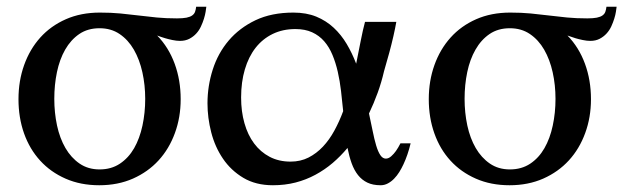

<svg xmlns="http://www.w3.org/2000/svg" viewBox="-20 -531 1828 563"><path d="M405.8 -241.2Q405.8 -281.7 397.5 -319.1Q389.2 -356.4 372.6 -385.3Q356 -414.1 330.8 -431.2Q305.7 -448.2 272 -448.2Q237.3 -448.2 212.4 -431.2Q187.5 -414.1 171.1 -385.5Q154.8 -356.9 147 -319.6Q139.2 -282.2 139.2 -241.2Q139.2 -200.7 147.2 -163.1Q155.3 -125.5 171.9 -96.9Q188.5 -68.4 213.4 -51.3Q238.3 -34.2 272 -34.2Q306.2 -34.2 331.5 -51Q356.9 -67.9 373.3 -96.4Q389.6 -125 397.7 -162.6Q405.8 -200.2 405.8 -241.2ZM585 -511.2Q584.5 -506.3 583 -496.8Q581.5 -487.3 578.1 -476.3Q574.7 -465.3 569.3 -453.6Q564 -441.9 555.4 -432.6Q546.9 -423.3 535.2 -417.2Q523.4 -411.1 507.8 -411.1Q497.6 -411.1 485.8 -413.6Q474.1 -416 464.4 -418.9Q452.6 -422.4 440.9 -426.8Q474.6 -392.1 492.2 -344Q509.8 -295.9 509.8 -240.2Q509.8 -187 492.9 -140.9Q476.1 -94.7 445.1 -60.8Q414.1 -26.9 369.9 -7.3Q325.7 12.2 271 12.2Q216.3 12.2 172.4 -7.1Q128.4 -26.4 97.7 -60.1Q66.9 -93.8 50.5 -139.9Q34.2 -186 34.2 -240.2Q34.2 -293.9 50.8 -340.3Q67.4 -386.7 98.1 -420.9Q128.9 -455.1 173.1 -474.6Q217.3 -494.1 272.9 -494.1Q305.7 -494.1 333 -491.5Q360.4 -488.8 386.5 -485.6Q412.6 -482.4 439.7 -479.7Q466.8 -477.1 499 -477.1Q516.1 -477.1 526.9 -479.2Q537.6 -481.4 543.7 -485.8Q549.8 -490.2 552 -496.6Q554.2 -502.9 555.2 -511.2Z M986.3 -205.1Q983.4 -234.9 980 -264.2Q976.6 -293.5 970.5 -320.3Q964.4 -347.2 954.8 -370.1Q945.3 -393.1 930.7 -409.9Q916 -426.8 895.3 -436.3Q874.5 -445.8 846.2 -445.8Q809.1 -445.8 779.5 -431.4Q750 -417 729.5 -390.9Q709 -364.7 698 -327.6Q687 -290.5 687 -245.1Q687 -204.1 696.8 -169.7Q706.5 -135.3 725.1 -110.4Q743.7 -85.4 770.5 -71.3Q797.4 -57.1 832 -57.1Q861.3 -57.1 884.8 -69.1Q908.2 -81.1 927 -101.1Q945.8 -121.1 960.4 -147.9Q975.1 -174.8 986.3 -205.1ZM1184.1 -110.8Q1175.8 -76.2 1163.1 -49.3Q1157.7 -37.6 1150.9 -26.6Q1144 -15.6 1135.7 -7.1Q1127.4 1.5 1117.4 6.8Q1107.4 12.2 1096.2 12.2Q1073.2 12.2 1057.1 4.4Q1041 -3.4 1029.8 -17.6Q1018.6 -31.7 1011.2 -52Q1003.9 -72.3 999 -97.2Q979 -73.2 955.6 -53.2Q932.1 -33.2 905 -18.6Q877.9 -3.9 846.7 4.2Q815.4 12.2 780.3 12.2Q730 12.2 693.6 -9.5Q657.2 -31.2 633.8 -65.7Q610.4 -100.1 599.4 -142.8Q588.4 -185.5 588.4 -228Q588.4 -278.8 603.8 -326.9Q619.1 -375 650.6 -412.1Q682.1 -449.2 729.2 -471.7Q776.4 -494.1 840.3 -494.1Q878.4 -494.1 907.5 -482.2Q936.5 -470.2 958.5 -449.7Q980.5 -429.2 996.6 -402.1Q1012.7 -375 1024.4 -344.2Q1031.7 -380.4 1037.8 -411.6Q1043.9 -442.9 1050.3 -466.8H1142.1Q1140.6 -458 1138.4 -447.3Q1136.2 -436.5 1133.5 -424.6Q1130.9 -412.6 1127.7 -400.4Q1124.5 -388.2 1121.6 -377Q1114.3 -350.1 1106 -321.8Q1098.6 -289.6 1087.4 -258.8Q1076.2 -228 1062 -198.2Q1067.9 -170.9 1072.8 -146.7Q1077.6 -122.6 1083 -104.5Q1088.4 -86.4 1095.2 -76.2Q1102.1 -65.9 1111.3 -65.9Q1119.6 -65.9 1127.4 -73Q1135.3 -80.1 1141.1 -88.4Q1147.9 -98.1 1154.3 -110.8Z M1608.9 -241.2Q1608.9 -281.7 1600.6 -319.1Q1592.3 -356.4 1575.7 -385.3Q1559.1 -414.1 1533.9 -431.2Q1508.8 -448.2 1475.1 -448.2Q1440.4 -448.2 1415.5 -431.2Q1390.6 -414.1 1374.3 -385.5Q1357.9 -356.9 1350.1 -319.6Q1342.3 -282.2 1342.3 -241.2Q1342.3 -200.7 1350.3 -163.1Q1358.4 -125.5 1375 -96.9Q1391.6 -68.4 1416.5 -51.3Q1441.4 -34.2 1475.1 -34.2Q1509.3 -34.2 1534.7 -51Q1560.1 -67.9 1576.4 -96.4Q1592.8 -125 1600.8 -162.6Q1608.9 -200.2 1608.9 -241.2ZM1788.1 -511.2Q1787.6 -506.3 1786.1 -496.8Q1784.7 -487.3 1781.2 -476.3Q1777.8 -465.3 1772.5 -453.6Q1767.1 -441.9 1758.5 -432.6Q1750 -423.3 1738.3 -417.2Q1726.6 -411.1 1710.9 -411.1Q1700.7 -411.1 1689 -413.6Q1677.2 -416 1667.5 -418.9Q1655.8 -422.4 1644 -426.8Q1677.7 -392.1 1695.3 -344Q1712.9 -295.9 1712.9 -240.2Q1712.9 -187 1696 -140.9Q1679.2 -94.7 1648.2 -60.8Q1617.2 -26.9 1573 -7.3Q1528.8 12.2 1474.1 12.2Q1419.4 12.2 1375.5 -7.1Q1331.5 -26.4 1300.8 -60.1Q1270 -93.8 1253.7 -139.9Q1237.3 -186 1237.3 -240.2Q1237.3 -293.9 1253.9 -340.3Q1270.5 -386.7 1301.3 -420.9Q1332 -455.1 1376.2 -474.6Q1420.4 -494.1 1476.1 -494.1Q1508.8 -494.1 1536.1 -491.5Q1563.5 -488.8 1589.6 -485.6Q1615.7 -482.4 1642.8 -479.7Q1669.9 -477.1 1702.1 -477.1Q1719.2 -477.1 1730 -479.2Q1740.7 -481.4 1746.8 -485.8Q1752.9 -490.2 1755.1 -496.6Q1757.3 -502.9 1758.3 -511.2Z"/></svg>

Font: BabelStone Roman
Style: Regular
Weight: 400
Designer: Walt Agee, Victor Gaultney, Peter Martin, Debbi Hosken, Becca Hirsbrunner (SIL); Andrew West (BabelStone)
Foundry: BabelStone
Version: Version 16.000